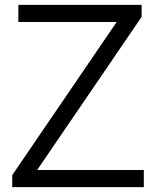

<svg xmlns="http://www.w3.org/2000/svg" viewBox="-20 -765 638 785"><path d="M132 -70H568V0H30V-49L457 -675H55V-745H559V-696Z"/></svg>

Font: Plus Jakarta Display Light
Style: Regular
Weight: 300
Designer: Gumpita Rahayu
Foundry: Tokotype Studio
Version: Version 1.000;hotconv 1.0.109;makeotfexe 2.5.65596